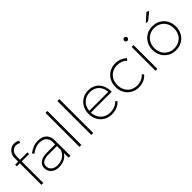

<svg xmlns="http://www.w3.org/2000/svg" viewBox="199 -1859 2968 2968"><g transform="rotate(-45 1682.5 -375.0)"><path d="M156 -587V-508H317V-472H156V0H115V-472H49V-508H115V-583Q115 -632 135.5 -670Q156 -708 190.5 -729.5Q225 -751 265 -751Q312 -751 354 -727L341 -691Q301 -711 270 -711Q221 -711 188.5 -676.5Q156 -642 156 -587Z M709 0 708 -103Q676 -50 622.5 -24.5Q569 1 500 1Q449 1 410 -19Q371 -39 349.5 -73.5Q328 -108 328 -152Q328 -217 380 -254.5Q432 -292 522 -292H707V-343Q706 -410 667 -447Q628 -484 551 -484Q504 -484 462 -466.5Q420 -449 376 -416L356 -448Q407 -485 454 -503.5Q501 -522 557 -522Q648 -522 697.5 -475Q747 -428 748 -346L750 0ZM708 -170V-255H526Q449 -255 408.5 -229Q368 -203 368 -153Q368 -101 405.5 -69Q443 -37 506 -37Q581 -37 633 -70Q685 -103 708 -170Z M946 -742H988V0H946Z M1206 -742H1248V0H1206Z M1901 -249H1446Q1449 -186 1477 -138Q1505 -90 1553 -63.5Q1601 -37 1661 -37Q1714 -37 1759.5 -55.5Q1805 -74 1837 -109L1861 -82Q1824 -42 1772 -20.5Q1720 1 1659 1Q1586 1 1528 -32.5Q1470 -66 1437.5 -125.5Q1405 -185 1405 -260Q1405 -335 1438 -395Q1471 -455 1528.5 -488.5Q1586 -522 1659 -522Q1734 -522 1789.5 -487.5Q1845 -453 1873.5 -391Q1902 -329 1901 -249ZM1863 -286Q1857 -376 1802 -430Q1747 -484 1659 -484Q1571 -484 1513 -429.5Q1455 -375 1447 -286Z M2250 -482Q2188 -482 2139 -454Q2090 -426 2062.5 -375.5Q2035 -325 2035 -261Q2035 -196 2062.5 -145Q2090 -94 2139 -66Q2188 -38 2250 -38Q2302 -38 2346 -57Q2390 -76 2420 -111L2445 -84Q2410 -43 2359.5 -21Q2309 1 2249 1Q2176 1 2118 -32.5Q2060 -66 2027 -125.5Q1994 -185 1994 -260Q1994 -335 2027 -395Q2060 -455 2118 -488.5Q2176 -522 2249 -522Q2305 -522 2352.5 -503Q2400 -484 2435 -449L2411 -419Q2343 -482 2250 -482Z M2665 -671Q2665 -655 2654.5 -644.5Q2644 -634 2630 -634Q2616 -634 2605.5 -644.5Q2595 -655 2595 -671Q2595 -686 2605.5 -696.5Q2616 -707 2630 -707Q2644 -707 2654.5 -696.5Q2665 -686 2665 -671ZM2609 -521H2650V0H2609Z M3153 -743 3194 -723 3067 -620 3025 -627ZM3317 -261Q3317 -185 3284 -125.5Q3251 -66 3192.5 -32.5Q3134 1 3060 1Q2987 1 2928.5 -32.5Q2870 -66 2836.5 -125.5Q2803 -185 2803 -261Q2803 -336 2836.5 -395.5Q2870 -455 2928.5 -488.5Q2987 -522 3060 -522Q3134 -522 3192.5 -488.5Q3251 -455 3284 -395.5Q3317 -336 3317 -261ZM2844 -261Q2844 -196 2872 -145Q2900 -94 2949 -66Q2998 -38 3060 -38Q3122 -38 3171.5 -66Q3221 -94 3248.5 -145Q3276 -196 3276 -261Q3276 -325 3248.5 -375.5Q3221 -426 3171.5 -454Q3122 -482 3060 -482Q2998 -482 2949 -454Q2900 -426 2872 -375.5Q2844 -325 2844 -261Z"/></g></svg>

Font: TypoPRO Montserrat
Style: Regular
Weight: 275
Designer: Julieta Ulanovsky
Foundry: Julieta Ulanovsky
Version: Version 6.001